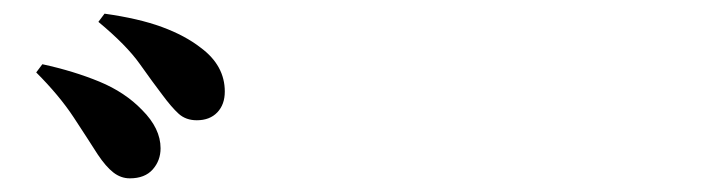

<svg xmlns="http://www.w3.org/2000/svg" viewBox="-20 -871 1040 281"><path d="M170 -610Q157 -610 146 -618.5Q135 -627 123 -645Q109 -667 88 -699Q67 -731 33 -765L42 -777Q88 -767 125.5 -751.5Q163 -736 188 -710Q215 -683 215 -654Q215 -636 203.5 -623Q192 -610 170 -610ZM268 -695Q252 -695 241.5 -704.5Q231 -714 217 -733Q204 -750 184.5 -777.5Q165 -805 124 -839L133 -851Q183 -844 217 -831.5Q251 -819 274 -801Q309 -775 309 -737Q309 -718 298 -706.5Q287 -695 268 -695Z"/></svg>

Font: Noto Serif JP Black
Style: Regular
Weight: 900
Designer: Ryoko NISHIZUKA 西塚涼子 (kana & ideographs); Frank Grießhammer (Latin, Greek & Cyrillic); Wenlong ZHANG 张文龙 (bopomofo); San
Foundry: Adobe
Version: Version 2.003-H1;hotconv 1.1.1;makeotfexe 2.6.0